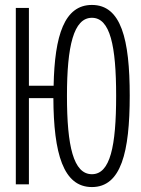

<svg xmlns="http://www.w3.org/2000/svg" viewBox="-20 -746 570 777"><path d="M44 0H97V-349H196C197 -125 236 11 352 11C470 11 505 -130 505 -359C505 -588 470 -726 352 -726C241 -726 201 -604 197 -399H97V-714H44ZM352 -41C277 -41 251 -155 251 -358C251 -560 278 -674 352 -674C426 -674 450 -560 450 -358C450 -154 426 -41 352 -41Z"/></svg>

Font: Noto Sans Mono Condensed Light
Style: Regular
Weight: 300
Width: 3
Designer: Monotype Design Team
Foundry: Monotype Imaging Inc.
Version: Version 2.014